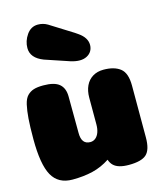

<svg xmlns="http://www.w3.org/2000/svg" viewBox="-189 -845 758 929"><g transform="rotate(-15 190.0 -380.0)"><path d="M145 -207Q145 -150 189 -150Q204 -150 215.5 -159.5Q227 -169 233 -186Q239 -203 239 -225V-359Q239 -393 251 -418.5Q263 -444 286 -458Q309 -472 340 -472Q394 -472 424 -448.5Q454 -425 454 -362V-102Q454 -41 429 -18Q404 5 341 5Q314 5 295 -0.5Q276 -6 264.5 -17Q253 -28 247 -46Q206 -19 160.5 -8Q115 3 59 3Q-12 3 -43 -52.5Q-74 -108 -74 -235Q-74 -298 -71 -337.5Q-68 -377 -61.5 -405.5Q-55 -434 -41.5 -448Q-28 -462 -9.5 -468Q9 -474 39 -474Q95 -474 119.5 -453Q144 -432 144 -390ZM138 -752Q116 -765 90 -765Q55 -765 33.5 -734Q12 -703 12 -668Q12 -618 74 -594L196 -553Q221 -545 242 -545Q262 -545 277.5 -553Q293 -561 301 -574.5Q309 -588 309 -605Q309 -641 269 -669Q269 -669 253 -680Z"/></g></svg>

Font: Coiny 2.0
Style: Regular
Weight: 400
Version: Version 1.001 July 11, 2018